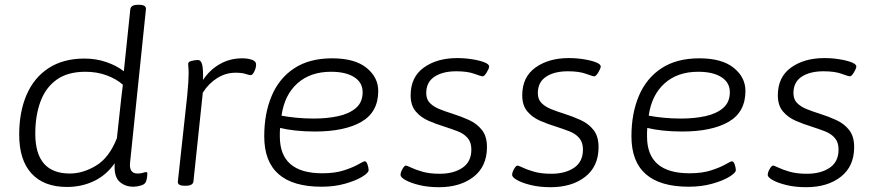

<svg xmlns="http://www.w3.org/2000/svg" viewBox="-20 -772 3648 800"><path d="M259 7Q163 7 111.5 -49Q60 -105 60 -211Q60 -306 91 -377.5Q122 -449 183 -488.5Q244 -528 332 -528Q381 -528 424 -513Q467 -498 496 -475L523 -734Q526 -752 554 -752H560Q590 -752 588 -733L522 -95Q517 -49 553 -49Q567 -49 575.5 -52Q584 -55 589 -55Q594 -55 594 -48Q594 -45 593 -36Q592 -27 589 -17Q585 -4 567 1Q549 6 536 6Q500 6 477 -16Q454 -38 458 -92Q423 -42 371.5 -17.5Q320 7 259 7ZM271 -49Q326 -49 380.5 -82Q435 -115 467 -196L485 -361Q488 -391 492 -419Q465 -443 424.5 -458Q384 -473 336 -473Q262 -473 216 -440Q170 -407 148.5 -348.5Q127 -290 127 -215Q127 -49 271 -49Z M749 2Q720 2 721 -15L760 -373Q763 -404 764.5 -427.5Q766 -451 766 -466Q766 -482 765 -491Q764 -500 764 -506Q764 -515 779 -518.5Q794 -522 805 -522Q817 -522 822 -504Q827 -486 826 -439Q854 -481 896 -505Q938 -529 989 -529Q1014 -529 1031 -522.5Q1048 -516 1047 -502Q1047 -489 1039.5 -474Q1032 -459 1025 -459Q1018 -459 1003 -464Q988 -469 961 -469Q921 -469 885.5 -447Q850 -425 825 -386L786 -16Q784 2 753 2Z M1320 6Q1081 6 1081 -204Q1081 -299 1112 -372.5Q1143 -446 1206 -487.5Q1269 -529 1364 -529Q1458 -529 1507 -489.5Q1556 -450 1556 -393Q1556 -305 1486 -264.5Q1416 -224 1292 -224Q1250 -224 1212.5 -228Q1175 -232 1147 -239Q1146 -230 1146 -221.5Q1146 -213 1146 -203Q1146 -50 1323 -50Q1376 -50 1414 -62.5Q1452 -75 1473.5 -87.5Q1495 -100 1500 -100Q1507 -100 1511.5 -86Q1516 -72 1516 -63Q1516 -52 1489 -35.5Q1462 -19 1417.5 -6.5Q1373 6 1320 6ZM1287 -278Q1343 -278 1389 -288Q1435 -298 1463 -322Q1491 -346 1491 -388Q1491 -428 1456 -450.5Q1421 -473 1359 -473Q1273 -473 1219 -424.5Q1165 -376 1153 -290Q1179 -285 1214.5 -281.5Q1250 -278 1287 -278Z M1809 8Q1763 8 1726.5 -1Q1690 -10 1669 -22Q1648 -34 1649 -44Q1649 -54 1657 -68Q1665 -82 1671 -82Q1676 -82 1693.5 -73.5Q1711 -65 1740.5 -56.5Q1770 -48 1812 -48Q1870 -48 1907 -73Q1944 -98 1944 -149Q1944 -179 1928.5 -197Q1913 -215 1887 -225Q1861 -235 1830 -245Q1797 -255 1765 -269Q1733 -283 1712 -308Q1691 -333 1691 -375Q1691 -451 1746 -490.5Q1801 -530 1885 -530Q1917 -530 1948 -525Q1979 -520 1999 -512Q2019 -504 2018 -494Q2017 -485 2007.5 -469.5Q1998 -454 1991 -454Q1985 -454 1956.5 -464.5Q1928 -475 1881 -475Q1825 -475 1790.5 -452.5Q1756 -430 1756 -384Q1756 -358 1771.5 -342.5Q1787 -327 1812 -317Q1837 -307 1866 -298Q1901 -287 1934 -272Q1967 -257 1988 -230.5Q2009 -204 2009 -159Q2009 -79 1953.5 -35.5Q1898 8 1809 8Z M2274 8Q2228 8 2191.5 -1Q2155 -10 2134 -22Q2113 -34 2114 -44Q2114 -54 2122 -68Q2130 -82 2136 -82Q2141 -82 2158.5 -73.5Q2176 -65 2205.5 -56.5Q2235 -48 2277 -48Q2335 -48 2372 -73Q2409 -98 2409 -149Q2409 -179 2393.5 -197Q2378 -215 2352 -225Q2326 -235 2295 -245Q2262 -255 2230 -269Q2198 -283 2177 -308Q2156 -333 2156 -375Q2156 -451 2211 -490.5Q2266 -530 2350 -530Q2382 -530 2413 -525Q2444 -520 2464 -512Q2484 -504 2483 -494Q2482 -485 2472.5 -469.5Q2463 -454 2456 -454Q2450 -454 2421.5 -464.5Q2393 -475 2346 -475Q2290 -475 2255.5 -452.5Q2221 -430 2221 -384Q2221 -358 2236.5 -342.5Q2252 -327 2277 -317Q2302 -307 2331 -298Q2366 -287 2399 -272Q2432 -257 2453 -230.5Q2474 -204 2474 -159Q2474 -79 2418.5 -35.5Q2363 8 2274 8Z M2850 6Q2611 6 2611 -204Q2611 -299 2642 -372.5Q2673 -446 2736 -487.5Q2799 -529 2894 -529Q2988 -529 3037 -489.5Q3086 -450 3086 -393Q3086 -305 3016 -264.5Q2946 -224 2822 -224Q2780 -224 2742.5 -228Q2705 -232 2677 -239Q2676 -230 2676 -221.5Q2676 -213 2676 -203Q2676 -50 2853 -50Q2906 -50 2944 -62.5Q2982 -75 3003.5 -87.5Q3025 -100 3030 -100Q3037 -100 3041.5 -86Q3046 -72 3046 -63Q3046 -52 3019 -35.5Q2992 -19 2947.5 -6.5Q2903 6 2850 6ZM2817 -278Q2873 -278 2919 -288Q2965 -298 2993 -322Q3021 -346 3021 -388Q3021 -428 2986 -450.5Q2951 -473 2889 -473Q2803 -473 2749 -424.5Q2695 -376 2683 -290Q2709 -285 2744.5 -281.5Q2780 -278 2817 -278Z M3339 8Q3293 8 3256.5 -1Q3220 -10 3199 -22Q3178 -34 3179 -44Q3179 -54 3187 -68Q3195 -82 3201 -82Q3206 -82 3223.5 -73.5Q3241 -65 3270.5 -56.5Q3300 -48 3342 -48Q3400 -48 3437 -73Q3474 -98 3474 -149Q3474 -179 3458.5 -197Q3443 -215 3417 -225Q3391 -235 3360 -245Q3327 -255 3295 -269Q3263 -283 3242 -308Q3221 -333 3221 -375Q3221 -451 3276 -490.5Q3331 -530 3415 -530Q3447 -530 3478 -525Q3509 -520 3529 -512Q3549 -504 3548 -494Q3547 -485 3537.5 -469.5Q3528 -454 3521 -454Q3515 -454 3486.5 -464.5Q3458 -475 3411 -475Q3355 -475 3320.5 -452.5Q3286 -430 3286 -384Q3286 -358 3301.5 -342.5Q3317 -327 3342 -317Q3367 -307 3396 -298Q3431 -287 3464 -272Q3497 -257 3518 -230.5Q3539 -204 3539 -159Q3539 -79 3483.5 -35.5Q3428 8 3339 8Z"/></svg>

Font: Asap Semi Expanded Semi Expanded Light
Style: Italic
Weight: 300
Width: 6
Italic angle: -6°
Designer: Pablo Cosgaya
Foundry: Omnibus-Type
Version: Version 3.001; ttfautohint (v1.8.4.7-5d5b)